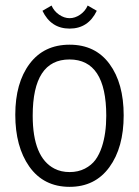

<svg xmlns="http://www.w3.org/2000/svg" viewBox="-20 -686 515 711"><path d="M338.4 -646Q306.6 -580.1 237.8 -580.1Q168.9 -580.1 137.2 -646L170.9 -665.5Q179.7 -645 198.7 -631.8Q217.8 -618.7 237.8 -618.7Q257.8 -618.7 276.9 -631.8Q295.9 -645 304.7 -665.5ZM237.8 5.9Q141.6 5.9 88.4 -69.3Q36.6 -143.1 36.6 -261Q36.6 -378.9 89.6 -449.7Q142.6 -520.5 237.8 -520.5Q333 -520.5 385.5 -449.2Q438 -377.9 438 -258.8Q438 -139.6 385 -66.9Q332 5.9 237.8 5.9ZM101.1 -257.8Q101.1 -103 181.6 -61.5Q206.1 -48.8 237.8 -48.8Q269.5 -48.8 294.2 -61.5Q318.8 -74.2 333.5 -94.2Q348.1 -114.3 357.4 -142.6Q373.5 -191.9 373.5 -257.3Q373.5 -465.8 237.3 -465.8Q101.1 -465.8 101.1 -257.8Z"/></svg>

Font: News Cycle
Style: Regular
Weight: 500
Version: Version 0.5.2